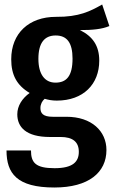

<svg xmlns="http://www.w3.org/2000/svg" viewBox="-20 -618 507 855"><path d="M435 -598C382 -568 332 -542 229 -543C109 -543 30 -470 30 -354C30 -284 55 -238 112 -204C79 -180 57 -147 57 -109C57 -52 96 -8 202 -8H250C304 -8 331 14 331 58C331 102 305 131 223 131C138 131 118 106 118 52H9C9 154 55 217 222 217C375 217 454 150 454 50C454 -34 388 -98 276 -98H215C171 -98 160 -114 160 -137C160 -154 168 -169 179 -178C196 -173 213 -170 233 -170C351 -170 422 -243 422 -348C422 -414 393 -456 336 -484C392 -484 434 -488 467 -502ZM228 -460C278 -460 303 -428 303 -357C303 -279 276 -250 227 -250C179 -250 151 -288 151 -356C151 -427 178 -460 228 -460Z"/></svg>

Font: Fira Sans Condensed Medium
Style: Regular
Weight: 500
Width: 3
Designer: Carrois Corporate & Edenspiekermann AG
Foundry: Carrois Corporate GbR & Edenspiekermann AG
Version: Version 4.202;PS 004.202;hotconv 1.0.88;makeotf.lib2.5.64775